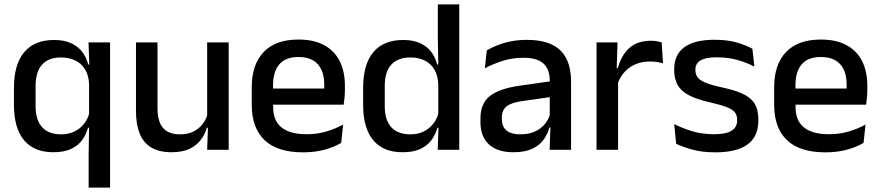

<svg xmlns="http://www.w3.org/2000/svg" viewBox="-20 -682 4007 874"><path d="M222.5 11Q135 11 89.2 -44Q43.5 -99 43.5 -204.5V-282Q43.5 -388.5 90 -444.2Q136.5 -500 226.5 -500Q270.5 -500 301.8 -486.2Q333 -472.5 353 -447.5Q373 -422.5 381.5 -388.5H414L385.5 -298Q384 -339 367.2 -366.2Q350.5 -393.5 322.2 -407Q294 -420.5 257 -420.5Q201 -420.5 171.5 -387.8Q142 -355 142 -290V-198.5Q142 -135.5 171.8 -103Q201.5 -70.5 258 -70.5Q292.5 -70.5 319 -83.5Q345.5 -96.5 363 -119Q380.5 -141.5 387 -169.5L408.5 -100.5H380.5Q372.5 -70 354 -44.5Q335.5 -19 303.5 -4Q271.5 11 222.5 11ZM481 172H383.5V17L386 -123.5L385.5 -142.5V-345.5L387 -374.5L383 -489H481Z M599 -489H697V-187Q697 -152 706.8 -125.8Q716.5 -99.5 739 -85Q761.5 -70.5 799.5 -70.5Q835.5 -70.5 861.2 -83.5Q887 -96.5 903.5 -118.8Q920 -141 926.5 -168.5L942.5 -100.5H921.5Q913 -70 893.5 -44.5Q874 -19 841.5 -4Q809 11 761 11Q704 11 668.2 -10.8Q632.5 -32.5 615.8 -74.2Q599 -116 599 -176ZM923 -489H1021V0H923L927 -114.5L923 -120.5Z M1359.5 11.5Q1242.5 11.5 1184.2 -44.2Q1126 -100 1126 -205V-285Q1126 -388.5 1180.2 -445.2Q1234.5 -502 1338.5 -502Q1409 -502 1456 -476.2Q1503 -450.5 1526.5 -403.5Q1550 -356.5 1550 -292V-273.5Q1550 -256.5 1548.5 -239Q1547 -221.5 1544.5 -205.5H1454.5Q1455.5 -231.5 1455.8 -254.5Q1456 -277.5 1456 -296.5Q1456 -337 1443 -365Q1430 -393 1404 -407.8Q1378 -422.5 1338.5 -422.5Q1280 -422.5 1251.5 -389.2Q1223 -356 1223 -294.5V-248.5L1223.5 -237V-193.5Q1223.5 -166 1231.8 -143.5Q1240 -121 1258.2 -104.8Q1276.5 -88.5 1305.5 -79.8Q1334.5 -71 1376 -71Q1423 -71 1464.2 -83Q1505.5 -95 1542 -115L1533 -31.5Q1500 -12 1456.2 -0.2Q1412.5 11.5 1359.5 11.5ZM1524.5 -205.5H1178V-279H1524.5Z M1812 11Q1724.5 11 1678.8 -44Q1633 -99 1633 -204.5V-282Q1633 -388.5 1679.2 -444.2Q1725.5 -500 1816 -500Q1859.5 -500 1890.8 -486.2Q1922 -472.5 1941.8 -447.5Q1961.5 -422.5 1970 -388.5H2002.5L1975 -298Q1973.5 -338 1957.5 -365.2Q1941.5 -392.5 1913.5 -406.5Q1885.5 -420.5 1848 -420.5Q1791.5 -420.5 1761.5 -388Q1731.5 -355.5 1731.5 -291.5V-198Q1731.5 -135.5 1761.2 -103Q1791 -70.5 1848 -70.5Q1882.5 -70.5 1908.8 -83.5Q1935 -96.5 1952.5 -119Q1970 -141.5 1976.5 -169.5L1999.5 -100.5H1971Q1963 -70 1944.2 -44.5Q1925.5 -19 1893.5 -4Q1861.5 11 1812 11ZM2070.5 0H1972.5L1976.5 -114.5L1975 -145.5V-348.5L1975.5 -367.5L1973 -506V-662H2070.5Z M2579.5 0H2482L2486 -116L2482.5 -131V-285L2483 -309.5Q2483 -366 2454.2 -392.5Q2425.5 -419 2362 -419Q2310.5 -419 2266.5 -404.5Q2222.5 -390 2187 -371L2196 -453Q2216 -464.5 2243 -475.5Q2270 -486.5 2304 -493.5Q2338 -500.5 2378.5 -500.5Q2434 -500.5 2472.5 -487.2Q2511 -474 2534.5 -449Q2558 -424 2568.8 -389Q2579.5 -354 2579.5 -311ZM2316.5 11Q2244 11 2205.5 -24.8Q2167 -60.5 2167 -126.5V-141.5Q2167 -211.5 2210.2 -245.2Q2253.5 -279 2346.5 -292L2493.5 -313L2499 -242L2358 -222Q2307.5 -215 2286 -197.8Q2264.5 -180.5 2264.5 -147V-140Q2264.5 -106.5 2285.2 -88.5Q2306 -70.5 2348.5 -70.5Q2387.5 -70.5 2415.5 -83.5Q2443.5 -96.5 2461 -118.2Q2478.5 -140 2485 -166.5L2498.5 -101H2480.5Q2472.5 -71 2454 -45.5Q2435.5 -20 2402.2 -4.5Q2369 11 2316.5 11Z M2789.5 -295.5 2768.5 -372H2792.5Q2808 -430 2844.5 -463.2Q2881 -496.5 2944 -496.5Q2959 -496.5 2970.8 -494.2Q2982.5 -492 2992 -489L2998 -393.5Q2986 -397.5 2971 -399.8Q2956 -402 2938.5 -402Q2885 -402 2846 -374.5Q2807 -347 2789.5 -295.5ZM2793.5 0H2695.5V-489H2791L2786.5 -346.5L2793.5 -339.5Z M3236 11.5Q3177 11.5 3132.5 -0.8Q3088 -13 3058 -27.5L3049 -117Q3086 -98.5 3130.5 -84.8Q3175 -71 3230.5 -71Q3284 -71 3309.8 -86.8Q3335.5 -102.5 3335.5 -133.5V-137.5Q3335.5 -157.5 3325 -170.8Q3314.5 -184 3287.8 -194.5Q3261 -205 3212 -216Q3150.5 -230 3115 -249Q3079.5 -268 3064.2 -295.8Q3049 -323.5 3049 -362.5V-367Q3049 -433 3095 -467Q3141 -501 3233 -501Q3291 -501 3334 -488.5Q3377 -476 3405 -460L3414 -378.5Q3380.5 -396.5 3337.8 -408.8Q3295 -421 3243 -421Q3207.5 -421 3186 -414.2Q3164.5 -407.5 3155 -395.2Q3145.5 -383 3145.5 -366V-362.5Q3145.5 -344 3155.5 -330.2Q3165.5 -316.5 3191.2 -305.8Q3217 -295 3263 -285Q3325 -272 3362 -254.5Q3399 -237 3415.5 -209.8Q3432 -182.5 3432 -139.5V-132Q3432 -60.5 3383 -24.5Q3334 11.5 3236 11.5Z M3737.5 11.5Q3620.5 11.5 3562.2 -44.2Q3504 -100 3504 -205V-285Q3504 -388.5 3558.2 -445.2Q3612.5 -502 3716.5 -502Q3787 -502 3834 -476.2Q3881 -450.5 3904.5 -403.5Q3928 -356.5 3928 -292V-273.5Q3928 -256.5 3926.5 -239Q3925 -221.5 3922.5 -205.5H3832.5Q3833.5 -231.5 3833.8 -254.5Q3834 -277.5 3834 -296.5Q3834 -337 3821 -365Q3808 -393 3782 -407.8Q3756 -422.5 3716.5 -422.5Q3658 -422.5 3629.5 -389.2Q3601 -356 3601 -294.5V-248.5L3601.5 -237V-193.5Q3601.5 -166 3609.8 -143.5Q3618 -121 3636.2 -104.8Q3654.5 -88.5 3683.5 -79.8Q3712.5 -71 3754 -71Q3801 -71 3842.2 -83Q3883.5 -95 3920 -115L3911 -31.5Q3878 -12 3834.2 -0.2Q3790.5 11.5 3737.5 11.5ZM3902.5 -205.5H3556V-279H3902.5Z"/></svg>

Font: Anek Devanagari Medium Medium
Style: Regular
Weight: 500
Version: Version 1.003